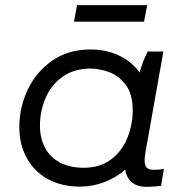

<svg xmlns="http://www.w3.org/2000/svg" viewBox="-20 -720 711 745"><path d="M467 -115 491 -113 518 -423Q519 -428 523 -443Q533 -480 553 -520H614L544 -127Q538 -91 545 -76Q552 -61 576 -61Q599 -61 616 -65L605 1Q578 5 549 5Q500 5 479 -26.5Q458 -58 467 -115ZM564 -301Q564 -204 524.5 -135Q485 -66 422.5 -31Q360 4 290 4Q219 4 166 -25Q113 -54 84 -106.5Q55 -159 55 -227Q55 -303 87.5 -372Q120 -441 182.5 -484.5Q245 -528 330 -528Q400 -528 453 -499Q506 -470 535 -418Q564 -366 564 -301ZM135 -233Q135 -182 155.5 -145Q176 -108 214.5 -88.5Q253 -69 305 -69Q368 -69 411 -101.5Q454 -134 474.5 -185.5Q495 -237 495 -292Q495 -356 467 -392Q439 -428 401.5 -441Q364 -454 331 -454Q268 -454 223.5 -422.5Q179 -391 157 -340Q135 -289 135 -233ZM279 -700H551L539 -636H267Z"/></svg>

Font: Fixel Italic Variable Display Thin
Style: Italic
Weight: 100
Italic angle: -10°
Designer: AlfaBravo + MacPaw
Foundry: Kyrylo Tkachov, Marchela Mozhyna, Serhii Makarenko, Maria Weinstein, Zakhar Kryvoshyya
Version: Version 1.210;Glyphs 3.2 (3217)